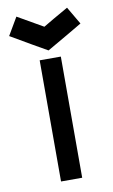

<svg xmlns="http://www.w3.org/2000/svg" viewBox="-96 -691 431 733"><g transform="rotate(-10 119.0 -324.5)"><path d="M80.1 0V-469.7H162.1V0ZM120.1 -501Q73.2 -527.3 -18.6 -581.1Q-4.9 -603.5 21.5 -649.4Q54.7 -630.9 120.1 -592.8Q152.3 -612.3 217.8 -649.4Q231.4 -627 257.8 -581.1Q211.9 -553.7 120.1 -501Z"/></g></svg>

Font: mr_KirucoupageG
Style: Regular
Weight: 400
Designer: Jan Henkel
Version: Version 1.00 May 25, 2020, initial release